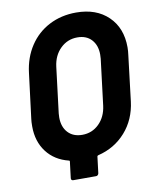

<svg xmlns="http://www.w3.org/2000/svg" viewBox="-89 -775 751 940"><g transform="rotate(-10 286.5 -305.0)"><path d="M573 -497Q573 -478 570 -457L543 -233Q532 -144 477.5 -82.5Q423 -21 340 -1Q335 1 335 4L325 86Q324 91 320.5 94.5Q317 98 312 98H198Q193 98 190 94.5Q187 91 188 86L198 5Q199 1 195 0Q125 -17 85.5 -69Q46 -121 46 -196Q46 -220 48 -233L76 -457Q85 -532 122.5 -589Q160 -646 220 -677Q280 -708 354 -708Q454 -708 513.5 -650.5Q573 -593 573 -497ZM434 -464Q435 -471 435 -485Q435 -531 409.5 -559Q384 -587 339 -587Q290 -587 255 -553Q220 -519 213 -464L185 -236Q184 -229 184 -216Q184 -169 210 -141Q236 -113 281 -113Q330 -113 364.5 -147Q399 -181 406 -236Z"/></g></svg>

Font: Barlow
Style: Bold Italic
Weight: 700
Italic angle: -7°
Designer: Jeremy Tribby
Foundry: Tribby Type
Version: Version 1.422